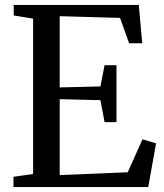

<svg xmlns="http://www.w3.org/2000/svg" viewBox="-20 -763 667 783"><path d="M115 -53.5V-687L36 -700V-743H546L560 -586.5H506.5L469.5 -690L223.5 -697V-406.5L389.5 -410.5L406.5 -497H455V-265H406.5L389.5 -354.5L223.5 -358.5V-49L501 -60.5L561 -195L616.5 -178.5L584.5 0H35V-42Z"/></svg>

Font: Merriweather 48pt
Style: Regular
Weight: 400
Version: Version 2.100